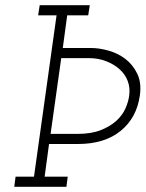

<svg xmlns="http://www.w3.org/2000/svg" viewBox="-20 -720 561 740"><path d="M40 -39H111L198 -661H127L133 -700H326L320 -661H239L222 -535H331Q362 -535 398 -525Q434 -515 463 -493Q492 -471 509 -436Q526 -401 519 -352Q507 -266 445 -215.5Q383 -165 280 -165H169L152 -39H241L236 0H35ZM175 -204H279Q332 -204 368.5 -218.5Q405 -233 428.5 -254.5Q452 -276 463.5 -302Q475 -328 478 -352Q482 -381 472.5 -407Q463 -433 441.5 -452.5Q420 -472 389.5 -484Q359 -496 322 -496H216Z"/></svg>

Font: Josefin Slab
Style: Italic
Weight: 400
Italic angle: -12°
Designer: Santiago Orozco
Foundry: Typemade
Version: Version 2.000